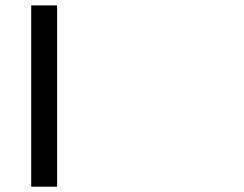

<svg xmlns="http://www.w3.org/2000/svg" viewBox="-20 -704 919 724"><path d="M97.7 -683.6H195.3V0H97.7Z"/></svg>

Font: BabelStone Pigpen
Style: Regular
Weight: 400
Designer: Andrew West
Foundry: BabelStone
Version: Version 1.02 November 6, 2013